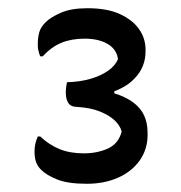

<svg xmlns="http://www.w3.org/2000/svg" viewBox="-20 -806 440 467"><path d="M334 -681Q334 -643 308 -616Q290 -596 258 -584V-579Q278 -573 293 -564Q317 -550 328 -530Q339 -510 339 -482V-478Q339 -443 320 -416Q301 -389 267.5 -374Q234 -359 191 -359Q145 -359 119 -369.5Q93 -380 80 -393Q71 -402 67.5 -412.5Q64 -423 64 -438Q64 -443 64.5 -447.5Q65 -452 66 -456.5Q67 -461 68.5 -465.5Q70 -470 72 -474H78Q99 -454 124.5 -443.5Q150 -433 184 -433Q216 -433 242 -444.5Q268 -456 276 -486Q272 -501 258.5 -513.5Q245 -526 222.5 -535Q200 -544 167 -546Q153 -546 146.5 -555Q140 -564 140 -582Q140 -586 140.5 -590Q141 -594 141.5 -598Q142 -602 143 -606Q176 -607 201 -614.5Q226 -622 243 -634Q260 -646 267 -662Q264 -686 242 -699Q220 -712 186 -712Q154 -712 129.5 -702Q105 -692 84 -669H78Q76 -673 75 -677Q74 -681 73 -685Q72 -689 72 -693Q72 -697 72 -701Q72 -715 75.5 -727.5Q79 -740 91 -752Q103 -764 128 -775Q153 -786 193 -786Q240 -786 271 -772Q302 -758 318 -735.5Q334 -713 334 -685Z"/></svg>

Font: Code D Ace
Style: Regular
Weight: 400
Version: Version 1.085; ttfautohint (v1.8.4.7-5d5b);Nerd Fonts 3.0.2